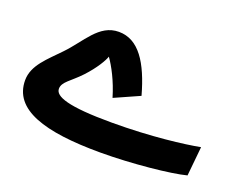

<svg xmlns="http://www.w3.org/2000/svg" viewBox="-92 -689 1091 875"><g transform="rotate(20 454.0 -252.0)"><path d="M459 21C611 21 796 2 868 -17L882 -159C808 -145 652 -125 461 -125C247 -125 182 -151 182 -188C182 -222 221 -239 268 -289C314 -338 340 -384 346 -403C371 -368 404 -307 426 -232L547 -286C506 -433 448 -525 351 -525C255 -525 214 -428 143 -355C87 -296 24 -245 24 -172C24 -30 186 21 459 21Z"/></g></svg>

Font: Noto Sans Arabic UI SmCn XBd
Style: Regular
Weight: 800
Width: 4
Designer: Monotype Design Team, Nadine Chahine and Nizar Qandah
Foundry: Monotype Imaging Inc.
Version: Version 2.010